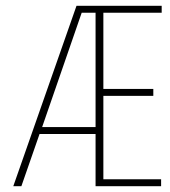

<svg xmlns="http://www.w3.org/2000/svg" viewBox="-20 -645 590 665"><path d="M26 0 245 -625H540V-601H338V-337H511V-313H338V-24H538V0H311V-181H117L54 0ZM126 -205H311V-601H263Z"/></svg>

Font: Inconsolata SemiExpanded ExtraLight
Style: Regular
Weight: 200
Width: 6
Monospace: yes
Designer: Raph Levien, Cyreal, Brenton Simpson
Foundry: Raph Levien, Cyreal, Google
Version: Version 3.001; ttfautohint (v1.8.2.53-6de2)